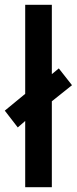

<svg xmlns="http://www.w3.org/2000/svg" viewBox="-43 -780 320 800"><path d="M62 0V-276L31 -249L-23 -319L62 -389V-760H173V-471L202 -495L257 -425L173 -358V0Z"/></svg>

Font: Noto Sans Gurmukhi ExtraCondensed SemiBold
Style: Regular
Weight: 600
Width: 2
Designer: Jelle Bosma - Monotype Design Team
Foundry: Monotype Imaging Inc.
Version: Version 2.004; ttfautohint (v1.8.4.7-5d5b)